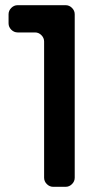

<svg xmlns="http://www.w3.org/2000/svg" viewBox="-20 -720 427 740"><path d="M268 -35Q268 -21 257.5 -10.5Q247 0 233 0H185Q171 0 160.5 -10.5Q150 -21 150 -35V-560Q150 -574 139.5 -584.5Q129 -595 115 -595H48Q34 -595 23.5 -605.5Q13 -616 13 -630V-665Q13 -679 23.5 -689.5Q34 -700 48 -700H233Q247 -700 257.5 -689.5Q268 -679 268 -665Z"/></svg>

Font: Trueno
Style: Round
Weight: 400
Designer: Julieta Ulanovsky, Jasper
Foundry: Julieta Ulanovsky, Cannot Into Space Fonts
Version: Version 3.001